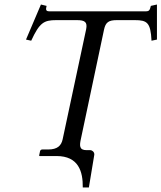

<svg xmlns="http://www.w3.org/2000/svg" viewBox="-20 -688 714 849"><path d="M338 -75 440 -557C447 -590 461 -599 497 -599H576C631 -599 646 -588 650 -508L674 -513V-668L647 -662C643 -646 641 -638 626 -638H198C182 -638 182 -646 186 -662L161 -668L95 -513L118 -508C155 -588 174 -599 229 -599H320C356 -599 367 -590 361 -559L257 -72C251 -44 234 -27 193 -27H167C162 -27 158 -24 157 -19L153 0L155 2H230C327 2 347 70 346 141H373L397 -4C398 -16 387 -24 380 -24H363C330 -24 331 -44 338 -75Z"/></svg>

Font: Libertinus Sans
Style: Italic
Weight: 400
Italic angle: -12°
Designer: Philipp H. Poll, Khaled Hosny
Foundry: Caleb Maclennan
Version: Version 7.050;RELEASE